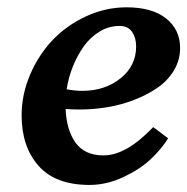

<svg xmlns="http://www.w3.org/2000/svg" viewBox="-20 -511 520 533"><path d="M405.3 -158.2 446.8 -127Q428.2 -97.2 398.4 -69.1Q368.7 -41 322.3 -19.3Q275.9 2.4 228.5 2.4Q133.8 2.4 86.9 -50.8Q40 -104 40 -190.9Q40 -248.5 63.5 -303.5Q86.9 -358.4 125.7 -399.4Q164.6 -440.4 218.8 -465.6Q272.9 -490.7 331.5 -490.7Q402.3 -490.7 441.2 -459.7Q480 -428.7 480 -377.9Q480 -344.2 462.9 -315.7Q445.8 -287.1 417.5 -267.6Q389.2 -248 352.8 -233.9Q316.4 -219.7 277.8 -213.4Q239.3 -207 201.7 -207Q181.6 -207 162.1 -208.5Q164.6 -149.9 189.9 -114.7Q215.3 -79.6 267.6 -79.6Q330.6 -79.6 405.3 -158.2ZM312 -439Q282.2 -439 256.3 -423.3Q230.5 -407.7 212.4 -382.1Q194.3 -356.4 182.1 -325.9Q169.9 -295.4 165 -263.2Q187 -258.8 208.5 -258.8Q271 -258.8 314.5 -293.5Q357.9 -328.1 357.9 -382.3Q357.9 -405.8 346.7 -422.4Q335.4 -439 312 -439Z"/></svg>

Font: Flanker
Style: Bold Italic
Weight: 700
Italic angle: -12°
Designer: Flanker
Version: Version 2.000